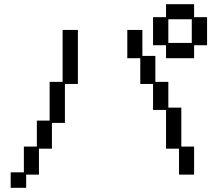

<svg xmlns="http://www.w3.org/2000/svg" viewBox="-20 -869 1040 917"><path d="M711 -787H773V-849H907V-787H969V-653H907V-591H773V-653H711ZM896 -664V-777H784V-664ZM31 -46H94V-169H156V-293H217V-478H279V-726H352V-468H290V-282H228V-159H166V-35H105V28H31ZM773 -344H711V-468H650V-591H588V-726H660V-602H722V-478H784V-355H846V-169H907V-35H835V-159H773Z"/></svg>

Font: DotGothic16
Style: Regular
Weight: 400
Designer: Fontworks Inc.
Foundry: Fontworks Inc.
Version: Version 1.100